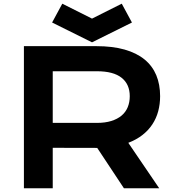

<svg xmlns="http://www.w3.org/2000/svg" viewBox="-20 -1011 955 1031"><path d="M108.4 -763.2H496.6Q584.5 -763.2 648.9 -744.9Q713.4 -726.6 755.9 -691.9Q798.3 -657.2 819.1 -607.4Q839.8 -557.6 839.8 -494.6Q839.8 -452.1 829.6 -413.8Q819.3 -375.5 798.1 -343.3Q776.9 -311 744.6 -285.9Q712.4 -260.7 668.9 -244.1L835 0H645.5L502 -216.8H497.6L263.2 -217.3V0H108.4ZM500.5 -351.1Q544.4 -351.1 577.4 -361.3Q610.4 -371.6 632.6 -390.1Q654.8 -408.7 665.8 -435.3Q676.8 -461.9 676.8 -494.6Q676.8 -558.6 632.8 -593.5Q588.9 -628.4 500.5 -628.4H263.2V-351.1ZM259.8 -890.1 314.5 -991.2 474.1 -911.1 633.8 -991.2 688.5 -890.1 474.1 -783.7Z"/></svg>

Font: Krona One
Style: Regular
Weight: 400
Version: Version 1.003